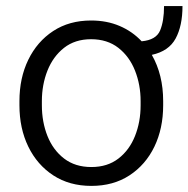

<svg xmlns="http://www.w3.org/2000/svg" viewBox="-20 -606 624 636"><path d="M44.4 -257.3V-271Q44.4 -347.7 73.7 -408Q103 -468.3 156.2 -503.2Q209.5 -538.1 281.7 -538.1Q334 -538.1 376.2 -520Q418.5 -502 449.2 -469.2Q497.1 -473.6 510.3 -504.9Q523.4 -536.1 523.4 -585.9H584.5Q584.5 -520.5 561.8 -478.5Q539.1 -436.5 482.9 -424.3Q520.5 -358.4 520.5 -271V-257.3Q520.5 -180.7 491.5 -120.4Q462.4 -60.1 408.9 -25.1Q355.5 9.8 282.7 9.8Q210 9.8 156.5 -25.1Q103 -60.1 73.7 -120.4Q44.4 -180.7 44.4 -257.3ZM118.7 -271V-257.3Q118.7 -202.1 137.2 -155.5Q155.8 -108.9 192.4 -80.8Q229 -52.7 282.7 -52.7Q335.9 -52.7 372.3 -80.8Q408.7 -108.9 427.2 -155.5Q445.8 -202.1 445.8 -257.3V-271Q445.8 -325.2 427.2 -372.1Q408.7 -418.9 372.1 -447.5Q335.4 -476.1 281.7 -476.1Q228.5 -476.1 192.1 -447.5Q155.8 -418.9 137.2 -372.1Q118.7 -325.2 118.7 -271Z"/></svg>

Font: Vazirmatn FD Light
Style: Regular
Weight: 300
Designer: Saber Rastikerdar
Foundry: Saber Rastikerdar
Version: Version 33.003